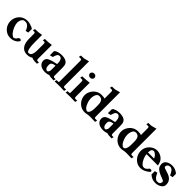

<svg xmlns="http://www.w3.org/2000/svg" viewBox="325 -2081 3477 3477"><g transform="rotate(45 2063.0 -342.5)"><path d="M218.8 12.7Q157.7 12.7 109.4 -19Q61 -50.8 34.4 -100.1Q7.8 -149.4 7.8 -208.5Q7.8 -274.4 40 -326.7Q104 -429.2 226.6 -429.2Q259.3 -429.2 292 -420.2Q324.7 -411.1 349.4 -399.9Q374 -388.7 383.8 -378.4V-288.1L328.6 -275.9Q317.9 -312 300.5 -335.9Q283.2 -359.9 261.7 -375.5Q240.2 -391.1 220.2 -391.1Q183.6 -391.1 169.9 -386.2Q158.2 -381.3 139.6 -359.1Q121.1 -336.9 115.2 -291.5Q114.3 -283.2 114.3 -273.9Q114.3 -232.9 136.7 -174.3Q182.6 -75.2 227.1 -48.3Q252.4 -32.7 264.2 -32.7Q290 -42 305.2 -58.6Q321.8 -76.7 326.2 -86.9Q335.4 -104.5 357.4 -104.5Q375.5 -104.5 383.3 -95.2Q391.1 -85.9 391.1 -79.6Q391.1 -75.2 381.3 -60.8Q371.6 -46.4 350.8 -29.5Q330.1 -12.7 297.1 0Q264.2 12.7 218.8 12.7Z M646.5 12.2Q585 12.2 544.9 -20.5Q476.1 -77.6 473.1 -204.6Q472.7 -209.5 472.7 -335.4Q472.7 -357.4 467.3 -367.2Q462.4 -376 451.7 -376H414.1L424.3 -418.5Q512.7 -418.5 590.8 -434.1L591.3 -252.9Q591.3 -157.2 600.8 -107.7Q610.4 -58.1 622.6 -43.5Q634.8 -28.8 642.1 -28.8H645Q657.7 -28.8 672.4 -33.2Q696.3 -39.1 711.4 -74Q726.6 -108.9 727.1 -164.6V-335.4Q727.1 -357.4 721.2 -367.2Q716.3 -376 705.6 -376H668.9L678.2 -418.5Q758.8 -418.5 844.7 -430.7V-82.5Q844.7 -60.1 849.4 -52.2Q854 -44.4 857.7 -43.2Q861.3 -42 866.2 -42H903.3L894 0.5Q857.9 0.5 833 -0.7Q808.1 -2 783 -9.5Q757.8 -17.1 756.3 -19Q718.3 12.2 646.5 12.2Z M1110.4 5.9H1102.5Q1000.5 5.9 957.5 -52.2Q934.6 -83.5 934.6 -123Q934.6 -154.3 952.6 -177.5Q970.7 -200.7 1016.8 -217.8Q1063 -234.9 1144 -250.5L1148.9 -252Q1156.7 -255.4 1157.2 -257.3Q1157.2 -332 1136.5 -361.6Q1115.7 -391.1 1090.3 -391.1Q1058.1 -390.6 1041.3 -368.2Q1024.4 -345.7 1010.3 -288.6L950.7 -273.9V-378.4Q989.7 -427.7 1109.4 -430.2L1099.6 -429.7Q1252 -429.7 1268.1 -330.1Q1272.5 -303.7 1272.5 -278.3V-80.6Q1272.5 -41 1293.5 -41H1330.6L1321.3 1Q1222.2 1 1199.2 -13.7Q1165.5 3.9 1110.4 5.9ZM1116.7 -35.6Q1129.4 -35.6 1143.1 -53.7Q1156.7 -71.8 1156.7 -105V-212.4Q1131.3 -210.4 1107.7 -202.1Q1084 -193.8 1074 -182.4Q1064 -170.9 1061.8 -156Q1059.6 -141.1 1059.6 -127Q1059.6 -84.5 1076.7 -60.1Q1093.8 -35.6 1116.7 -35.6Z M1530.3 -82.5Q1530.3 -60.1 1534.9 -52.2Q1539.6 -44.4 1543 -43.2Q1546.4 -42 1551.3 -42H1599.6L1589.4 0.5Q1512.2 0.5 1474.1 -2.4Q1466.8 -2.9 1457.5 -2.9Q1451.7 -2.9 1447.3 -2.4Q1420.9 0.5 1346.2 0.5L1355.5 -42H1391.1Q1402.8 -42 1407.5 -45.7Q1412.1 -49.3 1412.1 -76.7V-585Q1412.1 -606.9 1407.5 -615Q1402.8 -623 1399.4 -624.3Q1396 -625.5 1391.1 -625.5H1342.8L1353 -668.5Q1412.1 -668.5 1434.1 -672.4Q1446.3 -674.8 1530.3 -697.8Z M1872.1 0.5Q1834 0.5 1740.7 -2.4Q1671.4 0.5 1628.4 0.5L1638.2 -42H1673.8Q1686 -42 1690.4 -45.4Q1694.8 -48.8 1694.8 -76.7V-335.4Q1694.8 -357.4 1690.2 -365.5Q1685.5 -373.5 1682.1 -374.8Q1678.7 -376 1673.8 -376H1626L1635.7 -418.5Q1695.8 -418.5 1813 -432.1V-82.5Q1813 -60.5 1817.6 -52.5Q1822.3 -44.4 1825.7 -43.2Q1829.1 -42 1834 -42H1881.8ZM1753.9 -501.5Q1726.1 -501.5 1710.4 -518.6Q1694.8 -535.6 1694.8 -555.2Q1694.8 -574.2 1710.4 -591.3Q1726.1 -608.4 1753.9 -608.4Q1781.7 -608.4 1797.4 -591.3Q1813 -574.2 1813 -555.2Q1813 -535.6 1797.4 -518.6Q1781.7 -501.5 1753.9 -501.5Z M2123 12.2Q2060.5 12.2 2011 -20Q1961.4 -52.2 1933.8 -103.3Q1906.2 -154.3 1906.2 -214.8Q1906.2 -262.7 1933.8 -313.7Q1961.4 -364.7 2011 -397.2Q2060.5 -429.7 2123 -429.7Q2186.5 -429.7 2205.6 -417V-585.4Q2205.6 -607.4 2200.9 -615.5Q2196.3 -623.5 2192.6 -624.8Q2189 -626 2184.1 -626H2136.7L2146 -668.5Q2205.6 -668.5 2227.1 -672.4Q2238.3 -674.3 2323.7 -698.2V-82.5Q2323.7 -60.5 2328.1 -52.5Q2332.5 -44.4 2336.2 -43.2Q2339.8 -42 2344.7 -42H2392.6L2382.8 0.5Q2314.9 0.5 2282.7 -1.5Q2265.1 -2.4 2251 -2.4Q2210.9 -2.4 2174.3 5.9Q2151.4 12.2 2123 12.2ZM2145 -32.7Q2170.4 -32.7 2189.5 -72.3Q2204.1 -103.5 2205.6 -155.3V-251Q2205.6 -345.2 2163.6 -371.6Q2140.1 -386.2 2116.7 -386.2Q2102.5 -386.2 2091.3 -383.8Q2055.7 -374.5 2037.6 -322.3Q2026.4 -289.6 2026.4 -247.6Q2026.4 -227.5 2032.7 -189.9Q2058.1 -96.2 2096.7 -58.1Q2123.5 -32.7 2145 -32.7Z M2595.2 5.9H2587.4Q2485.4 5.9 2442.4 -52.2Q2419.4 -83.5 2419.4 -123Q2419.4 -154.3 2437.5 -177.5Q2455.6 -200.7 2501.7 -217.8Q2547.9 -234.9 2628.9 -250.5L2633.8 -252Q2641.6 -255.4 2642.1 -257.3Q2642.1 -332 2621.3 -361.6Q2600.6 -391.1 2575.2 -391.1Q2543 -390.6 2526.1 -368.2Q2509.3 -345.7 2495.1 -288.6L2435.5 -273.9V-378.4Q2474.6 -427.7 2594.2 -430.2L2584.5 -429.7Q2736.8 -429.7 2752.9 -330.1Q2757.3 -303.7 2757.3 -278.3V-80.6Q2757.3 -41 2778.3 -41H2815.4L2806.2 1Q2707 1 2684.1 -13.7Q2650.4 3.9 2595.2 5.9ZM2601.6 -35.6Q2614.3 -35.6 2627.9 -53.7Q2641.6 -71.8 2641.6 -105V-212.4Q2616.2 -210.4 2592.5 -202.1Q2568.8 -193.8 2558.8 -182.4Q2548.8 -170.9 2546.6 -156Q2544.4 -141.1 2544.4 -127Q2544.4 -84.5 2561.5 -60.1Q2578.6 -35.6 2601.6 -35.6Z M3056.2 12.2Q2993.7 12.2 2944.1 -20Q2894.5 -52.2 2866.9 -103.3Q2839.4 -154.3 2839.4 -214.8Q2839.4 -262.7 2866.9 -313.7Q2894.5 -364.7 2944.1 -397.2Q2993.7 -429.7 3056.2 -429.7Q3119.6 -429.7 3138.7 -417V-585.4Q3138.7 -607.4 3134 -615.5Q3129.4 -623.5 3125.7 -624.8Q3122.1 -626 3117.2 -626H3069.8L3079.1 -668.5Q3138.7 -668.5 3160.2 -672.4Q3171.4 -674.3 3256.8 -698.2V-82.5Q3256.8 -60.5 3261.2 -52.5Q3265.6 -44.4 3269.3 -43.2Q3272.9 -42 3277.8 -42H3325.7L3315.9 0.5Q3248 0.5 3215.8 -1.5Q3198.2 -2.4 3184.1 -2.4Q3144 -2.4 3107.4 5.9Q3084.5 12.2 3056.2 12.2ZM3078.1 -32.7Q3103.5 -32.7 3122.6 -72.3Q3137.2 -103.5 3138.7 -155.3V-251Q3138.7 -345.2 3096.7 -371.6Q3073.2 -386.2 3049.8 -386.2Q3035.6 -386.2 3024.4 -383.8Q2988.8 -374.5 2970.7 -322.3Q2959.5 -289.6 2959.5 -247.6Q2959.5 -227.5 2965.8 -189.9Q2991.2 -96.2 3029.8 -58.1Q3056.6 -32.7 3078.1 -32.7Z M3552.2 12.7Q3490.2 12.7 3441.4 -20.5Q3392.6 -53.7 3365.7 -104.7Q3338.9 -155.8 3338.9 -214.4Q3338.9 -273.9 3367.2 -322Q3395.5 -370.1 3443.8 -399.9Q3492.2 -429.7 3548.8 -429.7Q3614.7 -429.7 3672.9 -385.3Q3705.6 -359.4 3721.2 -326.9Q3736.8 -294.4 3746.6 -245.6H3454.6Q3458 -203.1 3476.6 -156.7Q3500 -100.6 3526.1 -72.5Q3552.2 -44.4 3568.4 -41.5Q3583 -38.6 3595.2 -38.6Q3608.9 -38.6 3624.3 -46.1Q3639.6 -53.7 3652.3 -65.7Q3665 -77.6 3671.4 -89.4Q3677.7 -102.1 3696.8 -106Q3718.8 -106 3727.5 -97.4Q3736.3 -88.9 3736.3 -81.1Q3736.3 -61 3668 -20.5Q3610.8 12.7 3552.2 12.7ZM3606.9 -285.6Q3599.1 -312 3578.4 -335.2Q3557.6 -358.4 3538.6 -368.7Q3519.5 -378.9 3510.3 -379.4Q3495.1 -377.9 3487.1 -374.8Q3479 -371.6 3467.3 -359.4Q3452.1 -336.4 3452.1 -285.6Z M3931.6 12.2Q3882.3 12.2 3846.7 -3.9Q3811 -20 3778.8 -48.8V-134.8L3832.5 -145Q3856.4 -85.9 3884.8 -57.9Q3913.1 -29.8 3938.5 -29.8Q3974.1 -29.8 3993.7 -42.5Q4013.2 -57.6 4016.1 -89.4Q4016.1 -109.4 3995.1 -121.1Q3971.7 -131.8 3911.6 -153.8Q3793 -199.7 3777.3 -270.5Q3772 -292.5 3772 -304.2Q3772 -337.4 3781.7 -358.4Q3801.8 -399.4 3863.8 -419.4Q3894.5 -429.7 3936 -429.7Q4018.1 -428.2 4084 -370.1V-285.6L4029.8 -273.4Q4007.8 -325.7 3982.7 -356Q3957.5 -386.2 3921.4 -388.2Q3900.9 -388.2 3879.9 -376.5Q3867.2 -368.7 3859.4 -356Q3851.6 -343.3 3851.6 -328.1Q3851.6 -314.9 3859.6 -308.1Q3867.7 -301.3 3883.5 -295.7Q3899.4 -290 3921.4 -284.2Q3949.7 -275.9 3980.5 -264.6Q4011.2 -253.4 4038.8 -233.4Q4066.4 -213.4 4082.8 -182.4Q4099.1 -151.4 4099.1 -104.5Q4099.1 -43.5 4032.2 -10.3Q3986.8 12.2 3931.6 12.2Z"/></g></svg>

Font: Quaaykop
Style: Bold
Weight: 700
Designer: Tup Wanders
Foundry: Free font, DO NOT SELL
Version: Version 1.00;July 31, 2023;FontCreator 11.5.0.2430 64-bit